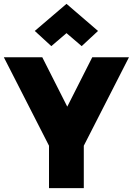

<svg xmlns="http://www.w3.org/2000/svg" viewBox="-25 -979 695 999"><path d="M362 -351H288L455 -681H646L405 -209L411 -291V0H230V-291L236 -209L-5 -681H195ZM242 -739 156 -818 321 -959 485 -818 400 -739 289 -834H353Z"/></svg>

Font: Gabarito Black
Style: Regular
Weight: 900
Designer: Leandro Assis / Alvaro Franca / Felipe Casaprima
Foundry: Naipe Foundry
Version: Version 1.000